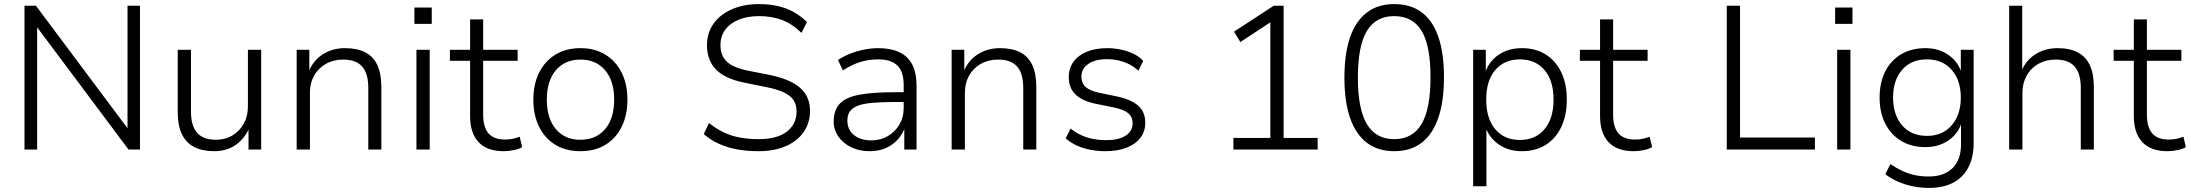

<svg xmlns="http://www.w3.org/2000/svg" viewBox="-20 -733 10737 941"><path d="M100 0V-705H156L618 -87H605V-705H666V0H610L148 -618H162V0Z M1030 8Q971 8 931 -13Q891 -34 871 -76.5Q851 -119 851 -182V-489H916V-185Q916 -141 928.5 -110.5Q941 -80 968 -64Q995 -48 1038 -48Q1084 -48 1119.5 -69.5Q1155 -91 1175 -127.5Q1195 -164 1195 -210V-489H1260V0H1198V-114H1205Q1182 -56 1137 -24Q1092 8 1030 8Z M1434 0V-489H1496V-377H1491Q1513 -435 1561 -466Q1609 -497 1671 -497Q1731 -497 1770.5 -476.5Q1810 -456 1829.5 -413.5Q1849 -371 1849 -307V0H1785V-303Q1785 -348 1772.5 -378.5Q1760 -409 1733 -425Q1706 -441 1662 -441Q1614 -441 1577 -420Q1540 -399 1519.5 -362.5Q1499 -326 1499 -279V0Z M2011 -616V-696H2096V-616ZM2021 0V-489H2086V0Z M2449 8Q2367 8 2325.5 -36.5Q2284 -81 2284 -163V-435H2185V-489H2284V-638H2348V-489H2517V-435H2348V-171Q2348 -110 2374 -79.5Q2400 -49 2456 -49Q2476 -49 2494 -53Q2512 -57 2527 -63L2539 -12Q2525 -3 2499 2.5Q2473 8 2449 8Z M2825 8Q2754 8 2702.5 -23Q2651 -54 2622.5 -111Q2594 -168 2594 -245Q2594 -321 2622.5 -377.5Q2651 -434 2702.5 -465.5Q2754 -497 2825 -497Q2895 -497 2946.5 -465.5Q2998 -434 3026.5 -377.5Q3055 -321 3055 -245Q3055 -168 3026.5 -111Q2998 -54 2946.5 -23Q2895 8 2825 8ZM2824 -48Q2901 -48 2945.5 -100Q2990 -152 2990 -245Q2990 -337 2945.5 -389Q2901 -441 2825 -441Q2749 -441 2704.5 -389Q2660 -337 2660 -245Q2660 -152 2704.5 -100Q2749 -48 2824 -48Z M3698 8Q3641 8 3592 -1Q3543 -10 3502 -29Q3461 -48 3429 -76L3455 -130Q3490 -102 3526.5 -84.5Q3563 -67 3605.5 -59Q3648 -51 3698 -51Q3789 -51 3836.5 -88Q3884 -125 3884 -186Q3884 -220 3869 -242.5Q3854 -265 3821 -280.5Q3788 -296 3736 -306L3628 -328Q3533 -347 3489 -392.5Q3445 -438 3445 -511Q3445 -572 3477.5 -617.5Q3510 -663 3568 -688Q3626 -713 3700 -713Q3749 -713 3791.5 -703.5Q3834 -694 3870 -674Q3906 -654 3935 -625L3908 -572Q3863 -616 3813 -635Q3763 -654 3700 -654Q3644 -654 3601.5 -637Q3559 -620 3535 -588Q3511 -556 3511 -512Q3511 -461 3541.5 -431.5Q3572 -402 3644 -387L3751 -366Q3853 -345 3901.5 -302.5Q3950 -260 3950 -189Q3950 -132 3919.5 -87Q3889 -42 3832 -17Q3775 8 3698 8Z M4242 8Q4192 8 4152.5 -11Q4113 -30 4089.5 -63Q4066 -96 4066 -137Q4066 -193 4095.5 -224.5Q4125 -256 4190.5 -268.5Q4256 -281 4363 -281H4421V-233H4366Q4300 -233 4255 -229Q4210 -225 4183.5 -214.5Q4157 -204 4145 -186.5Q4133 -169 4133 -142Q4133 -97 4165.5 -71Q4198 -45 4251 -45Q4296 -45 4331.5 -66Q4367 -87 4388 -122.5Q4409 -158 4409 -202V-317Q4409 -382 4378 -412Q4347 -442 4284 -442Q4239 -442 4197.5 -429.5Q4156 -417 4111 -388L4087 -439Q4114 -457 4147 -470Q4180 -483 4215.5 -490Q4251 -497 4285 -497Q4345 -497 4387 -477.5Q4429 -458 4450.5 -417.5Q4472 -377 4472 -313V0H4412V-114H4417Q4406 -79 4381.5 -51Q4357 -23 4322 -7.5Q4287 8 4242 8Z M4644 0V-489H4706V-377H4701Q4723 -435 4771 -466Q4819 -497 4881 -497Q4941 -497 4980.5 -476.5Q5020 -456 5039.5 -413.5Q5059 -371 5059 -307V0H4995V-303Q4995 -348 4982.5 -378.5Q4970 -409 4943 -425Q4916 -441 4872 -441Q4824 -441 4787 -420Q4750 -399 4729.5 -362.5Q4709 -326 4709 -279V0Z M5398 8Q5360 8 5323.5 1Q5287 -6 5256 -20.5Q5225 -35 5203 -55L5227 -103Q5252 -83 5280.5 -70Q5309 -57 5339.5 -51.5Q5370 -46 5399 -46Q5462 -46 5496.5 -68Q5531 -90 5531 -129Q5531 -160 5509.5 -178Q5488 -196 5441 -206L5347 -225Q5282 -239 5250 -271Q5218 -303 5218 -355Q5218 -398 5241 -430Q5264 -462 5306.5 -479.5Q5349 -497 5406 -497Q5440 -497 5473.5 -490Q5507 -483 5536 -469Q5565 -455 5583 -434L5559 -386Q5539 -406 5513.5 -418.5Q5488 -431 5460.5 -437Q5433 -443 5406 -443Q5347 -443 5313.5 -419.5Q5280 -396 5280 -357Q5280 -326 5300 -307.5Q5320 -289 5364 -279L5456 -260Q5525 -245 5559 -214.5Q5593 -184 5593 -131Q5593 -89 5569 -57.5Q5545 -26 5501 -9Q5457 8 5398 8Z M6025 0V-57H6206V-651L6243 -648L6059 -527L6028 -578L6223 -705H6271V-57H6438V0Z M6813 8Q6734 8 6679.5 -33Q6625 -74 6597 -154.5Q6569 -235 6569 -352Q6569 -471 6597 -551Q6625 -631 6679.5 -672Q6734 -713 6813 -713Q6894 -713 6948 -672.5Q7002 -632 7029.5 -552Q7057 -472 7057 -354Q7057 -236 7029 -155Q7001 -74 6947 -33Q6893 8 6813 8ZM6813 -51Q6903 -51 6947 -125Q6991 -199 6991 -354Q6991 -509 6947.5 -581.5Q6904 -654 6813 -654Q6723 -654 6679 -581Q6635 -508 6635 -353Q6635 -199 6679 -125Q6723 -51 6813 -51Z M7200 180V-489H7262V-372H7257Q7276 -431 7324 -464Q7372 -497 7439 -497Q7506 -497 7555.5 -466Q7605 -435 7632 -378.5Q7659 -322 7659 -245Q7659 -168 7632 -111Q7605 -54 7555.5 -23Q7506 8 7439 8Q7373 8 7325.5 -25Q7278 -58 7259 -114H7265V180ZM7429 -47Q7505 -47 7549.5 -99.5Q7594 -152 7594 -245Q7594 -338 7549.5 -390Q7505 -442 7429 -442Q7353 -442 7308.5 -390Q7264 -338 7264 -245Q7264 -152 7308.5 -99.5Q7353 -47 7429 -47Z M7987 8Q7905 8 7863.5 -36.5Q7822 -81 7822 -163V-435H7723V-489H7822V-638H7886V-489H8055V-435H7886V-171Q7886 -110 7912 -79.5Q7938 -49 7994 -49Q8014 -49 8032 -53Q8050 -57 8065 -63L8077 -12Q8063 -3 8037 2.5Q8011 8 7987 8Z M8443 0V-705H8508V-59H8875V0Z M8974 -616V-696H9059V-616ZM8984 0V-489H9049V0Z M9433 188Q9373 188 9317.5 170.5Q9262 153 9220 121L9245 71Q9274 91 9304 105Q9334 119 9366 125.5Q9398 132 9432 132Q9508 132 9549.5 91Q9591 50 9591 -25V-136H9595Q9579 -79 9530.5 -45.5Q9482 -12 9417 -12Q9348 -12 9297.5 -42.5Q9247 -73 9219.5 -127.5Q9192 -182 9192 -255Q9192 -328 9219.5 -382.5Q9247 -437 9297.5 -467Q9348 -497 9417 -497Q9482 -497 9530.5 -463Q9579 -429 9595 -371H9590V-489H9653V-33Q9653 38 9627 87.5Q9601 137 9552.5 162.5Q9504 188 9433 188ZM9424 -67Q9500 -67 9545 -118.5Q9590 -170 9590 -255Q9590 -340 9545 -391Q9500 -442 9424 -442Q9347 -442 9302.5 -391Q9258 -340 9258 -255Q9258 -170 9302.5 -118.5Q9347 -67 9424 -67Z M9827 0V-705H9891V-378H9885Q9906 -435 9954 -466Q10002 -497 10064 -497Q10124 -497 10163.5 -476Q10203 -455 10222.5 -413Q10242 -371 10242 -307V0H10178V-303Q10178 -348 10165.5 -378.5Q10153 -409 10126 -425Q10099 -441 10055 -441Q10007 -441 9970 -420Q9933 -399 9912.5 -362Q9892 -325 9892 -279V0Z M10603 8Q10521 8 10479.5 -36.5Q10438 -81 10438 -163V-435H10339V-489H10438V-638H10502V-489H10671V-435H10502V-171Q10502 -110 10528 -79.5Q10554 -49 10610 -49Q10630 -49 10648 -53Q10666 -57 10681 -63L10693 -12Q10679 -3 10653 2.5Q10627 8 10603 8Z"/></svg>

Font: Nunito Sans 10pt Light
Style: Regular
Weight: 300
Designer: Vernon Adams
Foundry: Vernon Adams
Version: Version 3.101;gftools[0.9.27]